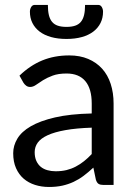

<svg xmlns="http://www.w3.org/2000/svg" viewBox="-20 -736 537 764"><path d="M345 -228Q283.5 -226 240.2 -218.2Q197 -210.5 169.8 -198Q142.5 -185.5 130.2 -168.5Q118 -151.5 118 -130.5Q118 -110.5 124.5 -96Q131 -81.5 142.2 -72.2Q153.5 -63 168.8 -58.8Q184 -54.5 201.5 -54.5Q225 -54.5 244.5 -59.2Q264 -64 281.2 -73Q298.5 -82 314.2 -94.5Q330 -107 345 -123ZM57.5 -435Q99.5 -475.5 148 -495.5Q196.5 -515.5 255.5 -515.5Q298 -515.5 331 -501.5Q364 -487.5 386.5 -462.5Q409 -437.5 420.5 -402Q432 -366.5 432 -324V0H392.5Q379.5 0 372.5 -4.2Q365.5 -8.5 361.5 -21L351.5 -69Q331.5 -50.5 312.5 -36.2Q293.5 -22 272.5 -12.2Q251.5 -2.5 227.8 2.8Q204 8 175 8Q145.5 8 119.5 -0.2Q93.5 -8.5 74.2 -25Q55 -41.5 43.8 -66.8Q32.5 -92 32.5 -126.5Q32.5 -156.5 49 -184.2Q65.5 -212 102.5 -233.5Q139.5 -255 199 -268.8Q258.5 -282.5 345 -284.5V-324Q345 -383 319.5 -413.2Q294 -443.5 245 -443.5Q212 -443.5 189.8 -435.2Q167.5 -427 151.2 -416.8Q135 -406.5 123.2 -398.2Q111.5 -390 100 -390Q91 -390 84.5 -394.8Q78 -399.5 73.5 -406.5ZM244.5 -629Q265 -629 279 -633.8Q293 -638.5 301.8 -649Q310.5 -659.5 314.5 -676Q318.5 -692.5 318.5 -716.5H370.5Q380 -716.5 385 -708Q390 -699.5 390 -689.5Q390 -664.5 380 -644.5Q370 -624.5 351.2 -610.2Q332.5 -596 305.5 -588.5Q278.5 -581 244.5 -581Q210.5 -581 183.5 -588.5Q156.5 -596 137.8 -610.2Q119 -624.5 109 -644.5Q99 -664.5 99 -689.5Q99 -699.5 104 -708Q109 -716.5 118.5 -716.5H170.5Q170.5 -692.5 174.5 -676Q178.5 -659.5 187.2 -649Q196 -638.5 210 -633.8Q224 -629 244.5 -629Z"/></svg>

Font: Lato-Regular
Style: Regular
Weight: 400
Designer: Lukasz Dziedzic with Adam Twardoch and Botio Nikoltchev
Foundry: tyPoland Lukasz Dziedzic
Version: Version 2.015; 2015-08-06; http://www.latofonts.com/